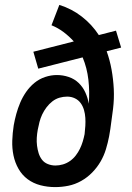

<svg xmlns="http://www.w3.org/2000/svg" viewBox="-20 -755 540 783"><path d="M205 8Q174 8 145 0.5Q116 -7 93 -24Q70 -41 55.5 -66.5Q41 -92 35 -121Q29 -150 30 -181Q31 -212 36 -244Q40 -267 46.5 -290.5Q53 -314 62.5 -336.5Q72 -359 86.5 -380Q101 -401 120.5 -417Q140 -433 164 -441Q188 -449 212 -449Q237 -449 260.5 -441Q284 -433 301 -416.5Q318 -400 328 -378Q338 -356 342 -332Q346 -381 340.5 -429.5Q335 -478 317 -521L136 -475L116 -544L281 -586Q262 -607 239.5 -624Q217 -641 190 -652L222 -735Q273 -719 314 -687Q355 -655 383 -612L453 -630L474 -561L415 -546Q428 -510 435 -471Q442 -432 444 -392Q446 -352 441 -311Q436 -270 430 -229L425 -199Q420 -173 412 -146.5Q404 -120 390 -96Q376 -72 356 -51.5Q336 -31 311 -17Q286 -3 259 2.5Q232 8 205 8ZM206 -80Q221 -80 236.5 -84.5Q252 -89 265.5 -98.5Q279 -108 289 -121Q299 -134 306 -148.5Q313 -163 317.5 -178Q322 -193 325 -208Q327 -225 328 -241.5Q329 -258 328 -274.5Q327 -291 322.5 -306.5Q318 -322 309 -334.5Q300 -347 285.5 -354Q271 -361 254 -361Q238 -361 222.5 -356.5Q207 -352 193.5 -341.5Q180 -331 169.5 -317Q159 -303 152 -288Q145 -273 141 -257.5Q137 -242 134 -226Q131 -210 130 -193.5Q129 -177 131 -161Q133 -145 137.5 -130.5Q142 -116 151 -104Q160 -92 175 -86Q190 -80 206 -80Z"/></svg>

Font: Iosevka Term Curly Semibold
Style: Italic
Weight: 600
Italic angle: -9°
Designer: Belleve Invis
Foundry: Belleve Invis
Version: Version 32.3.0